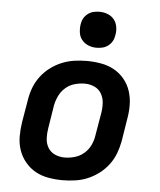

<svg xmlns="http://www.w3.org/2000/svg" viewBox="-54 -796 707 851"><g transform="rotate(5 300.0 -371.0)"><path d="M256 8Q224 8 192.5 2.5Q161 -3 135 -17.5Q109 -32 89.5 -55.5Q70 -79 60 -108Q50 -137 50 -169Q50 -201 55 -233L72 -333Q76 -360 86 -387Q96 -414 114 -438Q132 -462 156 -480Q180 -498 207 -509Q234 -520 262 -524Q290 -528 317 -528Q349 -528 380.5 -522.5Q412 -517 438.5 -502.5Q465 -488 484.5 -464.5Q504 -441 513.5 -412Q523 -383 523.5 -351Q524 -319 518 -287L502 -187Q497 -160 487 -133Q477 -106 459 -82Q441 -58 417 -40Q393 -22 366.5 -11Q340 0 311.5 4Q283 8 256 8ZM256 -93Q278 -93 301 -99.5Q324 -106 342.5 -122Q361 -138 371 -159.5Q381 -181 384 -203L401 -303Q405 -326 403.5 -349Q402 -372 391 -390.5Q380 -409 360 -418Q340 -427 317 -427Q295 -427 272 -420.5Q249 -414 231 -398Q213 -382 203 -360.5Q193 -339 189 -317L173 -217Q169 -194 170 -171Q171 -148 182 -129.5Q193 -111 213 -102Q233 -93 256 -93ZM354 -590Q335 -590 318 -597Q301 -604 289.5 -618Q278 -632 275.5 -651Q273 -670 276 -689Q278 -703 285 -715Q292 -727 303.5 -735.5Q315 -744 328 -747Q341 -750 355 -750Q374 -750 391.5 -743Q409 -736 420 -722Q431 -708 434 -689Q437 -670 433 -651Q431 -637 424 -625Q417 -613 405.5 -604.5Q394 -596 381 -593Q368 -590 354 -590Z"/></g></svg>

Font: Iosevka Aile Oblique
Style: Bold
Weight: 700
Italic angle: -9°
Designer: Belleve Invis
Foundry: Belleve Invis
Version: Version 31.1.0; ttfautohint (v1.8.4)